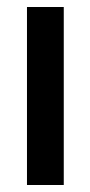

<svg xmlns="http://www.w3.org/2000/svg" viewBox="-20 -528 258 548"><path d="M57 -508H162V0H57Z"/></svg>

Font: LT Superior Semi-bold
Style: Regular
Weight: 600
Designer: Daniel Lyons
Foundry: LyonsType
Version: Version 1.0